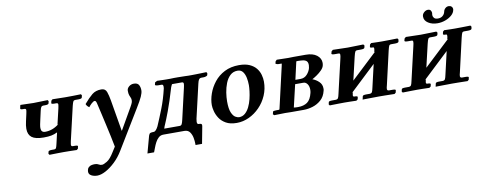

<svg xmlns="http://www.w3.org/2000/svg" viewBox="-68 -963 3921 1541"><g transform="rotate(-10 1892.5 -193.0)"><path d="M406 -354Q408 -365 409.5 -372.5Q411 -380 411 -385Q411 -397 397 -397H382Q354 -397 357 -406L361 -424L372 -434L477 -432Q505 -432 540.5 -432.5Q576 -433 604 -434L610 -424L606 -407Q604 -397 577 -397H551Q540 -397 535 -389.5Q530 -382 523 -354L459 -79Q457 -68 455.5 -60.5Q454 -53 454 -48Q454 -35 468 -35H484Q511 -35 508 -26L504 -8L493 1Q493 1 474 0.5Q455 0 430 -0.5Q405 -1 387 -1Q367 -1 339.5 -0.5Q312 0 291.5 0.5Q271 1 271 1L264 -9L268 -26Q271 -35 298 -35H314Q327 -35 331.5 -43.5Q336 -52 342 -79L362 -166Q338 -154 313 -149Q288 -144 250 -144Q183 -144 153.5 -166.5Q124 -189 124 -237Q124 -250 126 -265Q128 -280 132 -297L145 -355Q147 -366 148.5 -373Q150 -380 150 -385Q150 -397 136 -397H128Q101 -397 104 -406L108 -428L111 -434L216 -431Q242 -432 275 -432.5Q308 -433 333 -434L339 -424L335 -407Q332 -397 305 -397H290Q279 -397 273.5 -389.5Q268 -382 263 -360L248 -293Q243 -271 239.5 -253.5Q236 -236 236 -223Q236 -187 270 -187Q299 -187 327 -197Q355 -207 383 -229L376 -226Z M832 -344 875 -90 877 -89 978 -265Q991 -288 994 -297.5Q997 -307 997 -317Q997 -329 992.5 -338Q988 -347 983.5 -360Q979 -373 979 -396Q979 -415 996 -429.5Q1013 -444 1036 -444Q1066 -444 1076.5 -425.5Q1087 -407 1087 -381Q1087 -361 1073.5 -331Q1060 -301 1025 -244L836 67Q806 117 767 154Q728 191 689.5 211.5Q651 232 620 232Q609 232 592.5 228.5Q576 225 564 215Q552 205 552 188Q552 179 556 167Q560 155 574 146.5Q588 138 617 138Q634 138 646 145.5Q658 153 672 153Q686 153 714 136Q742 119 773 68L799 27Q792 -11 781.5 -59.5Q771 -108 760 -157.5Q749 -207 739.5 -248.5Q730 -290 724 -315.5Q718 -341 718 -341Q713 -362 703 -362Q693 -362 677.5 -348Q662 -334 652 -320Q633 -332 627 -350Q665 -395 695 -419.5Q725 -444 771 -444Q804 -444 814.5 -414.5Q825 -385 832 -344Z M1200 0Q1176 0 1160 14.5Q1144 29 1133 50Q1122 71 1114.5 92Q1107 113 1101 127H1047L1085 -12Q1090 -28 1099 -31.5Q1108 -35 1126 -35Q1136 -35 1145.5 -45.5Q1155 -56 1164 -74Q1190 -134 1218.5 -206.5Q1247 -279 1267 -365Q1267 -368 1267.5 -371.5Q1268 -375 1268 -379Q1268 -386 1265.5 -391.5Q1263 -397 1255 -397H1228Q1217 -397 1209 -399.5Q1201 -402 1202 -406L1207 -425L1225 -434Q1225 -434 1240 -433.5Q1255 -433 1273 -432.5Q1291 -432 1299 -432H1331Q1344 -433 1361 -433Q1378 -433 1392 -433Q1409 -433 1423.5 -432.5Q1438 -432 1451 -432Q1465 -431 1478.5 -431Q1492 -431 1506 -431Q1518 -431 1538 -431.5Q1558 -432 1578.5 -432.5Q1599 -433 1612.5 -433.5Q1626 -434 1626 -434L1632 -424L1629 -409Q1628 -405 1618 -401Q1608 -397 1597 -397H1580Q1566 -397 1559 -387.5Q1552 -378 1547 -355L1483 -79Q1480 -64 1480 -55Q1480 -44 1483.5 -39.5Q1487 -35 1491 -35Q1508 -35 1513.5 -31.5Q1519 -28 1519 -21Q1519 -20 1518.5 -17Q1518 -14 1518 -11Q1512 22 1505 58Q1498 94 1492 127H1439V117Q1439 95 1434 68Q1429 41 1414.5 20.5Q1400 0 1370 0ZM1217 -54Q1216 -46 1213 -46H1340Q1353 -46 1358.5 -57.5Q1364 -69 1369 -91L1427 -342Q1432 -364 1432 -373Q1432 -387 1419 -387H1339Q1337 -387 1333 -377.5Q1329 -368 1327 -364Q1293 -249 1266 -177.5Q1239 -106 1226 -77Q1223 -70 1220.5 -64.5Q1218 -59 1217 -54Z M1623 -165Q1623 -210 1640 -258.5Q1657 -307 1690.5 -349.5Q1724 -392 1775 -418Q1826 -444 1893 -444Q1945 -444 1979 -428.5Q2013 -413 2032.5 -388.5Q2052 -364 2060 -335Q2068 -306 2068 -279Q2068 -220 2045.5 -167.5Q2023 -115 1984 -75Q1945 -35 1896.5 -12.5Q1848 10 1797 10Q1743 10 1709 -9.5Q1675 -29 1656.5 -57.5Q1638 -86 1630.5 -115.5Q1623 -145 1623 -165ZM1749 -173Q1749 -112 1762.5 -81.5Q1776 -51 1793.5 -41.5Q1811 -32 1822 -32Q1851 -32 1872 -50.5Q1893 -69 1907 -98Q1921 -127 1929 -160Q1937 -193 1940.5 -223Q1944 -253 1944 -272Q1944 -303 1938 -332.5Q1932 -362 1917 -382Q1902 -402 1874 -402Q1838 -402 1813.5 -379Q1789 -356 1775 -320Q1761 -284 1755 -245Q1749 -206 1749 -173Z M2103 1 2093 -8 2098 -28Q2099 -35 2124 -35H2149Q2151 -36 2152.5 -40Q2154 -44 2156 -55L2229 -372Q2235 -397 2233 -397H2209Q2200 -397 2191.5 -400.5Q2183 -404 2184 -406L2189 -424L2200 -434L2292 -432Q2303 -432 2315 -432.5Q2327 -433 2338 -433H2435Q2493 -433 2525.5 -408Q2558 -383 2558 -345Q2558 -335 2555 -323Q2551 -306 2533 -287.5Q2515 -269 2493 -254Q2471 -239 2454 -230Q2484 -219 2506.5 -197Q2529 -175 2529 -143Q2529 -139 2529 -134Q2529 -129 2527 -124Q2516 -77 2485.5 -50Q2455 -23 2417 -11.5Q2379 0 2345 0H2239L2192 -1Q2173 0 2147.5 0Q2122 0 2103 1ZM2319 -249H2361Q2393 -249 2414.5 -272.5Q2436 -296 2443 -324Q2446 -338 2446 -347Q2446 -376 2428.5 -385Q2411 -394 2389 -394Q2380 -394 2374.5 -394.5Q2369 -395 2365 -395Q2362 -395 2359 -394.5Q2356 -394 2352 -394ZM2311 -215 2268 -32Q2277 -31 2285.5 -30.5Q2294 -30 2302 -30Q2349 -30 2378 -50.5Q2407 -71 2420 -125Q2423 -139 2423 -150Q2423 -179 2410 -197Q2397 -215 2378 -215Z M2778 -431 2905 -434 2913 -424 2909 -407Q2907 -397 2879 -397H2849Q2837 -397 2832 -388Q2827 -379 2820 -350L2776 -162Q2829 -212 2882 -261.5Q2935 -311 2987 -360L2981 -358Q2986 -376 2986 -386Q2986 -397 2979 -397Q2951 -397 2954 -406L2958 -424L2969 -434Q2969 -434 2984.5 -433.5Q3000 -433 3020.5 -432.5Q3041 -432 3055 -432Q3078 -432 3108 -432.5Q3138 -433 3160.5 -433.5Q3183 -434 3183 -434L3190 -424L3187 -407Q3184 -397 3156 -397H3126Q3113 -397 3108.5 -388Q3104 -379 3097 -350L3035 -80Q3029 -59 3029 -49Q3029 -36 3043 -35H3073Q3101 -35 3098 -26L3094 -8L3083 1Q3083 1 3060.5 0.5Q3038 0 3008 -0.5Q2978 -1 2956 -1Q2940 -1 2917.5 -0.5Q2895 0 2873.5 0Q2852 0 2837.5 0.5Q2823 1 2823 1L2829 -26Q2832 -35 2858 -35H2888Q2902 -36 2907 -46Q2912 -56 2917 -80L2960 -266Q2908 -217 2855.5 -167.5Q2803 -118 2750 -68L2755 -70V-68Q2754 -61 2752.5 -56Q2751 -51 2751 -46Q2751 -35 2762 -35Q2790 -35 2788 -26L2784 -8L2772 1Q2772 1 2755 0.5Q2738 0 2716 -0.5Q2694 -1 2678 -1Q2657 -1 2628 -0.5Q2599 0 2577 0.5Q2555 1 2555 1L2548 -8L2552 -26Q2553 -35 2582 -35H2611Q2625 -36 2630 -45Q2635 -54 2640 -78L2703 -349Q2709 -373 2709 -384Q2709 -392 2706 -394.5Q2703 -397 2695 -397H2666Q2639 -397 2640 -406L2645 -424L2657 -434Z M3664 -582Q3660 -558 3638 -539Q3616 -520 3585.5 -509Q3555 -498 3523 -498Q3478 -498 3447 -518Q3416 -538 3416 -569Q3416 -572 3416 -575Q3416 -578 3417 -581Q3420 -595 3434 -606.5Q3448 -618 3463 -618Q3480 -618 3486.5 -607.5Q3493 -597 3493 -587Q3493 -585 3492.5 -583.5Q3492 -582 3492 -580Q3491 -577 3491 -570Q3491 -557 3500.5 -546Q3510 -535 3532 -535Q3556 -535 3571 -548Q3586 -561 3590 -580Q3593 -596 3605 -607Q3617 -618 3633 -618Q3647 -618 3656 -609.5Q3665 -601 3665 -589Q3665 -584 3664 -582ZM3373 -431 3500 -434 3508 -424 3504 -407Q3502 -397 3474 -397H3444Q3432 -397 3427 -388Q3422 -379 3415 -350L3371 -162Q3424 -212 3477 -261.5Q3530 -311 3582 -360L3576 -358Q3581 -376 3581 -386Q3581 -397 3574 -397Q3546 -397 3549 -406L3553 -424L3564 -434Q3564 -434 3579.5 -433.5Q3595 -433 3615.5 -432.5Q3636 -432 3650 -432Q3673 -432 3703 -432.5Q3733 -433 3755.5 -433.5Q3778 -434 3778 -434L3785 -424L3782 -407Q3779 -397 3751 -397H3721Q3708 -397 3703.5 -388Q3699 -379 3692 -350L3630 -80Q3624 -59 3624 -49Q3624 -36 3638 -35H3668Q3696 -35 3693 -26L3689 -8L3678 1Q3678 1 3655.5 0.5Q3633 0 3603 -0.5Q3573 -1 3551 -1Q3535 -1 3512.5 -0.5Q3490 0 3468.5 0Q3447 0 3432.5 0.5Q3418 1 3418 1L3424 -26Q3427 -35 3453 -35H3483Q3497 -36 3502 -46Q3507 -56 3512 -80L3555 -266Q3503 -217 3450.5 -167.5Q3398 -118 3345 -68L3350 -70V-68Q3349 -61 3347.5 -56Q3346 -51 3346 -46Q3346 -35 3357 -35Q3385 -35 3383 -26L3379 -8L3367 1Q3367 1 3350 0.5Q3333 0 3311 -0.5Q3289 -1 3273 -1Q3252 -1 3223 -0.5Q3194 0 3172 0.5Q3150 1 3150 1L3143 -8L3147 -26Q3148 -35 3177 -35H3206Q3220 -36 3225 -45Q3230 -54 3235 -78L3298 -349Q3304 -373 3304 -384Q3304 -392 3301 -394.5Q3298 -397 3290 -397H3261Q3234 -397 3235 -406L3240 -424L3252 -434Z"/></g></svg>

Font: Libertinus Serif SemiBold
Style: Italic
Weight: 600
Italic angle: -11.5°
Designer: Philipp H. Poll, Khaled Hosny
Foundry: Caleb Maclennan
Version: Version 7.051;RELEASE